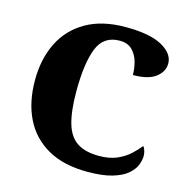

<svg xmlns="http://www.w3.org/2000/svg" viewBox="-107 -828 923 941"><g transform="rotate(15 354.0 -357.0)"><path d="M418 10Q297 10 216 -36Q135 -82 94.5 -164.5Q54 -247 54 -358Q54 -466 95 -548.5Q136 -631 217 -677.5Q298 -724 417 -724Q541 -724 602.5 -689.5Q664 -655 664 -605Q664 -564 626.5 -535Q589 -506 511 -506Q511 -540 501.5 -573.5Q492 -607 469 -629.5Q446 -652 406 -652Q324 -652 294 -575.5Q264 -499 264 -358Q264 -257 282 -195.5Q300 -134 341.5 -107Q383 -80 452 -80Q506 -80 543.5 -96.5Q581 -113 607 -137Q633 -161 650 -183Q657 -176 661 -162Q665 -148 665 -137Q665 -114 654.5 -88.5Q644 -63 617 -40.5Q590 -18 541.5 -4Q493 10 418 10Z"/></g></svg>

Font: Noto Serif Myanmar Black
Style: Regular
Weight: 900
Designer: Ben Mitchell and the Monotype Design Team
Foundry: Monotype Imaging Inc.
Version: Version 2.106; ttfautohint (v1.8.4.7-5d5b)